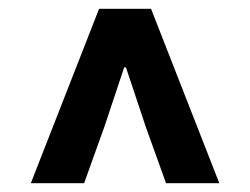

<svg xmlns="http://www.w3.org/2000/svg" viewBox="-20 -690 568 436"><path d="M50 -274 205 -670H323L478 -274H357L311 -402L266 -537H262L217 -402L171 -274Z"/></svg>

Font: Source Sans 3
Style: Bold
Weight: 700
Designer: Paul D. Hunt
Foundry: Adobe
Version: Version 3.052;hotconv 1.1.0;makeotfexe 2.6.0